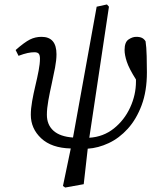

<svg xmlns="http://www.w3.org/2000/svg" viewBox="-20 -652 705 860"><path d="M272 188 262 181 297 13Q211 11 164.5 -32.5Q118 -76 118 -138Q118 -165 124 -199Q130 -233 138.5 -268.5Q147 -304 153 -335.5Q159 -367 159 -389Q159 -405 153.5 -411.5Q148 -418 134 -418Q120 -418 103.5 -414.5Q87 -411 63 -402L50 -428Q90 -463 114 -475Q138 -487 166 -487Q233 -487 233 -409Q233 -383 226.5 -348.5Q220 -314 211.5 -276Q203 -238 196.5 -202Q190 -166 190 -138Q190 -93 219.5 -66.5Q249 -40 307 -36L413 -622L459 -632L468 -622L380 -35Q443 -39 490 -76.5Q537 -114 563 -170.5Q589 -227 589 -287Q589 -289 589 -291.5Q589 -294 589 -296Q558 -345 548 -375.5Q538 -406 538 -428Q538 -463 555.5 -475Q573 -487 590 -487Q607 -487 616.5 -482Q626 -477 632 -467Q636 -442 637 -400.5Q638 -359 638 -328Q638 -244 614.5 -181Q591 -118 552.5 -75.5Q514 -33 467 -11Q420 11 373 14L355 173Z"/></svg>

Font: Source Serif Pro
Style: Italic
Weight: 400
Italic angle: -12°
Designer: Frank Grießhammer
Foundry: Adobe Systems Incorporated
Version: Version 3.001;hotconv 1.0.111;makeotfexe 2.5.65597